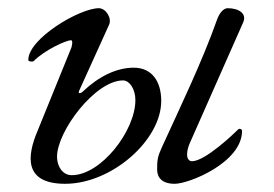

<svg xmlns="http://www.w3.org/2000/svg" viewBox="-20 -434 668 468"><path d="M139 14C252 14 373 -92 373 -188C373 -236 350 -269 306 -269C263 -269 220 -247 182 -211C179 -208 176 -207 174 -207C172 -207 171 -209 173 -213L246 -374C253 -390 238 -414 221 -414C174 -414 49 -340 49 -288C49 -285 53 -284 57 -284C59 -284 61 -284 62 -285C90 -313 142 -336 153 -336C157 -336 157 -328 154 -318L72 -116C45 -53 38 14 139 14ZM406 14C441 14 570 -38 570 -115C570 -118 567 -120 564 -120C562 -120 561 -119 560 -118C550 -108 480 -41 448 -41C441 -41 436 -47 436 -57C436 -65 438 -75 443 -86L573 -380C582 -401 562 -414 535 -414C525 -414 515 -403 509 -386C473 -284 417 -168 375 -76C364 -52 363 -44 363 -21C363 -2 374 14 406 14ZM155 -7C132 -7 119 -29 119 -52C119 -114 212 -238 280 -238C295 -238 310 -218 310 -190C310 -115 226 -7 155 -7Z"/></svg>

Font: EB Garamond
Style: Italic
Weight: 400
Italic angle: -17.2°
Designer: Georg Duffner and Octavio Pardo
Foundry: Georg Duffner
Version: Version 1.000;PS 001.000;hotconv 1.0.88;makeotf.lib2.5.64775